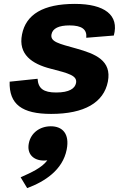

<svg xmlns="http://www.w3.org/2000/svg" viewBox="-20 -573 660 986"><path d="M364.5 -553C202 -553 113 -499 93 -396C73 -294.5 142.5 -245 241 -220C332 -196.5 378 -185 370.5 -146.5C365 -119 336.5 -98 268.5 -98C203.5 -98 176 -118.5 173 -168.5L29.5 -153.5C26 -37 93.5 12 242.5 12C413.5 12 513 -46.5 534 -154C555 -263 468.5 -296.5 373 -323.5C282 -349 237 -358 244.5 -397C250.5 -427.5 282.5 -442.5 337 -442.5C401 -442.5 427.5 -421.5 423 -379L564.5 -390.5C593 -495.5 517 -553 364.5 -553ZM205.5 251.5C211.5 251.5 217 251 223 250.5C194 289.5 140.5 313 86 337.5L119.5 393C209 360 302 300.5 322.5 195C338.5 113.5 300.5 75.5 241 75.5C185 75.5 138.5 109 128 163C117 218 152 251.5 205.5 251.5Z"/></svg>

Font: Monaspace Neon ExtraBold
Style: Italic
Weight: 800
Italic angle: -11°
Designer: Riley Cran & the Lettermatic Team
Foundry: Lettermatic
Version: Version 1.200 (Monaspace Neon)